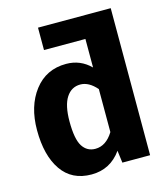

<svg xmlns="http://www.w3.org/2000/svg" viewBox="-113 -830 819 936"><g transform="rotate(-15 297.0 -362.5)"><path d="M533 -742V0H393L385 -62Q329 17 234 17Q135 17 83.5 -57.5Q32 -132 32 -260Q32 -381 91.5 -458.5Q151 -536 252 -536Q324 -536 375 -485V-629H166V-742ZM284 -99Q338 -99 375 -159V-376Q336 -421 293 -421Q248 -421 222 -381Q196 -341 196 -260Q196 -171 219 -135Q242 -99 284 -99Z"/></g></svg>

Font: Fira Sans
Style: Bold
Weight: 700
Designer: bBox Type GmbH & Carrois Corporate GbR & Edenspiekermann AG
Foundry: bBox Type GmbH & Carrois Corporate GbR & Edenspiekermann AG
Version: Version 4.301;PS 004.301;hotconv 1.0.88;makeotf.lib2.5.64775